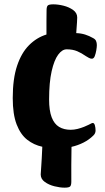

<svg xmlns="http://www.w3.org/2000/svg" viewBox="-20 -672 483 886"><path d="M277.9 194Q257.1 194 231.3 187.6Q205.6 181.2 186.8 167.6Q167.9 154.1 167.9 133Q167.9 127.7 170.3 96Q172.7 64.2 175.2 5.2Q136.2 -3.1 105.5 -27.2Q74.8 -51.3 56.8 -97.8Q38.8 -144.3 38.8 -219.7Q38.8 -308.6 58.9 -368.6Q79 -428.6 114.2 -463.7Q149.4 -498.9 194.4 -512.7Q194.2 -545.4 194.4 -574.1Q194.7 -602.8 194.9 -624.6Q194.9 -639.9 199.9 -646Q204.9 -652 226.1 -652Q247.9 -652 273.2 -645.7Q298.6 -639.4 317.4 -625.9Q336.3 -612.3 336.3 -591.3Q336.3 -587.5 335.3 -568.6Q334.3 -549.6 331.8 -519.2Q354 -518.5 373.2 -512.4Q392.4 -506.2 407.6 -497.3Q419.4 -491.8 423.2 -483.2Q426.9 -474.5 426.9 -464Q426.9 -455.2 424.4 -440.2Q421.9 -425.2 417.3 -413.1Q412.7 -401.1 403.9 -401.1Q397.1 -401.1 390.1 -405Q383.1 -408.8 375.3 -413.6Q357.1 -426.7 336.4 -435.6Q315.7 -444.4 287.5 -444.4Q266.8 -444.4 248.4 -419.6Q230 -394.8 218.3 -343.3Q206.6 -291.9 206.6 -212.6Q206.6 -161.7 218.4 -130.8Q230.3 -99.9 252.6 -86.5Q274.9 -73.1 306.3 -73.1Q321.5 -73.1 337.8 -77.1Q354.1 -81.2 368.2 -86.9Q382.3 -92.6 389.3 -96.3Q397.8 -100.8 401.5 -102.6Q405.3 -104.5 408.3 -104.5Q414.8 -104.5 417.9 -93.4Q421 -82.2 421 -69.4Q421 -56.2 410.2 -46.1Q390.8 -27 364.9 -13.9Q338.9 -0.8 310 5.7Q309 52.5 309 89.8Q309.1 127 309.1 166.3Q309.1 181.7 304.2 187.8Q299.3 194 277.9 194Z"/></svg>

Font: Briem Hand Thin
Style: Regular
Weight: 100
Designer: Gunnlaugur SE Briem, Eben Sorkin
Foundry: Sorkin Type Co.
Version: Version 1.003